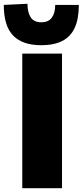

<svg xmlns="http://www.w3.org/2000/svg" viewBox="-56 -997 438 1017"><path d="M62 0Q62 -56.5 62 -109.8Q62 -163 62 -230.5V-474Q62 -544.5 62 -599.8Q62 -655 62 -713H272.5Q272.5 -655 272.5 -599.8Q272.5 -544.5 272.5 -474V-230.5Q272.5 -163 272.5 -109.8Q272.5 -56.5 272.5 0ZM162.5 -757.5Q63 -757.5 13.5 -808.8Q-36 -860 -36 -971L89.5 -977Q89.5 -931 106.8 -905Q124 -879 162.5 -879Q201.5 -879 219 -904.2Q236.5 -929.5 236.5 -971H361.5Q361.5 -897 339.8 -849.8Q318 -802.5 273.8 -780Q229.5 -757.5 162.5 -757.5Z"/></svg>

Font: Commissioner Thin ExtraBold
Style: Regular
Weight: 800
Version: Version 1.000